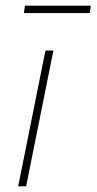

<svg xmlns="http://www.w3.org/2000/svg" viewBox="-20 -656 340 676"><path d="M44 0 140 -478H168L72 0ZM64 -610 68 -636H300L296 -610Z"/></svg>

Font: Source Sans 3 ExtraLight
Style: Italic
Weight: 250
Italic angle: -11°
Designer: Paul D. Hunt
Foundry: Adobe
Version: Version 3.046;hotconv 1.0.118;makeotfexe 2.5.65603